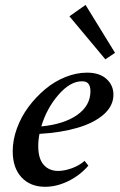

<svg xmlns="http://www.w3.org/2000/svg" viewBox="-20 -735 479 767"><path d="M400.9 -498 257.3 -669.9 321.8 -715.3 439.5 -523.9ZM160.2 11.2Q101.1 11.2 65.9 -26.6Q30.8 -64.5 30.8 -130.9Q30.8 -175.8 47.6 -222.2Q64.5 -268.6 93.8 -307.9Q123 -347.2 160.2 -378.4Q197.3 -409.7 241.2 -427.2Q285.2 -444.8 327.6 -444.8Q377.4 -444.8 405.3 -419.7Q433.1 -394.5 433.1 -356.9Q433.1 -312 394.3 -277.8Q355.5 -243.7 289.3 -224.4Q223.1 -205.1 137.7 -200.2Q132.8 -176.3 132.8 -150.9Q132.8 -101.6 154.3 -76.9Q175.8 -52.2 212.4 -52.2Q236.3 -52.2 265.9 -62.5Q295.4 -72.8 317.9 -92.3L333 -73.2Q299.8 -34.7 253.2 -11.7Q206.5 11.2 160.2 11.2ZM307.1 -410.2Q260.3 -410.2 213.4 -356.2Q166.5 -302.2 145 -230Q236.3 -238.8 288.8 -276.1Q341.3 -313.5 341.3 -370.6Q341.3 -389.6 333.5 -400.1Q325.7 -410.6 307.1 -410.2Z"/></svg>

Font: Elstob SemiBold
Style: Italic
Weight: 600
Italic angle: -20°
Designer: Peter S. Baker
Version: Version 1.015